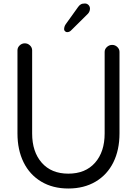

<svg xmlns="http://www.w3.org/2000/svg" viewBox="-20 -1060 784 1099"><path d="M579 -763Q579 -779 592 -791Q605 -803 622 -803Q639 -803 651.5 -791Q664 -779 664 -763V-296Q664 -202 629 -131Q594 -60 527.5 -20.5Q461 19 371 19Q282 19 216 -20.5Q150 -60 115 -131Q80 -202 80 -296V-772Q80 -788 92.5 -800Q105 -812 122 -812Q139 -812 151.5 -800Q164 -788 164 -772V-296Q164 -191 219 -128.5Q274 -66 371 -66Q469 -66 524 -128.5Q579 -191 579 -296ZM347 -892Q347 -908 356 -921L427 -1020Q434 -1030 442.5 -1035Q451 -1040 466 -1040Q478 -1040 486.5 -1031.5Q495 -1023 495 -1010Q495 -1002 491.5 -994Q488 -986 483 -981L388 -887Q378 -876 364 -876Q358 -876 352.5 -881Q347 -886 347 -892Z"/></svg>

Font: Tsukimi Rounded Medium
Style: Regular
Weight: 500
Designer: Takashi Funayama
Foundry: Takashi Funayama
Version: Version 1.032; ttfautohint (v1.8.3)